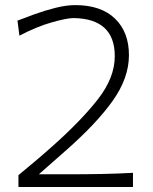

<svg xmlns="http://www.w3.org/2000/svg" viewBox="-20 -747 610 767"><path d="M53.7 0V-47.4Q86.9 -74.7 120.8 -103.3Q154.8 -131.8 187.5 -161.1Q305.7 -266.1 372.1 -351.8Q438.5 -437.5 438.5 -522.5Q438.5 -672.4 273.9 -674.8Q247.1 -674.8 186.8 -657.7Q126.5 -640.6 57.6 -604.5L49.8 -664.6Q78.1 -675.8 118.7 -690.4Q159.2 -705.1 202.1 -715.8Q245.1 -726.6 280.3 -726.6Q383.3 -726.6 439.2 -672.9Q495.1 -619.1 495.1 -526.9Q495.1 -435.5 430.2 -344.2Q365.2 -252.9 242.2 -145L135.3 -50.8H262.2Q324.7 -50.8 387 -52Q449.2 -53.2 511.2 -56.6V0Z"/></svg>

Font: Pinar DS1 Light
Style: Regular
Weight: 300
Designer: Amin Abedi
Version: Version 3.000